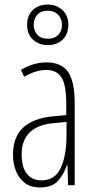

<svg xmlns="http://www.w3.org/2000/svg" viewBox="-20 -813 416 843"><path d="M184 -539Q250 -539 279 -497Q308 -455 308 -359V0H279L276 -89H274Q262 -51 236 -20.5Q210 10 156 10Q114 10 88 -10.5Q62 -31 49.5 -63.5Q37 -96 37 -133Q37 -212 82 -253Q127 -294 210 -302L271 -308V-356Q271 -440 250 -473Q229 -506 182 -506Q163 -506 138.5 -499Q114 -492 86 -476L72 -506Q126 -539 184 -539ZM212 -272Q75 -258 75 -134Q75 -79 98 -50Q121 -21 162 -21Q221 -21 246.5 -75.5Q272 -130 272 -218V-278ZM190 -615Q152 -615 125.5 -638.5Q99 -662 99 -704Q99 -746 124.5 -769.5Q150 -793 189 -793Q228 -793 254 -769Q280 -745 280 -704Q280 -663 255 -639Q230 -615 190 -615ZM191 -643Q219 -643 235.5 -659.5Q252 -676 252 -703Q252 -731 235 -748.5Q218 -766 189 -766Q160 -766 144 -748.5Q128 -731 128 -704Q128 -679 143.5 -661Q159 -643 191 -643Z"/></svg>

Font: Noto Sans Gurmukhi ExtraCondensed ExtraLight
Style: Regular
Weight: 200
Width: 2
Designer: Jelle Bosma - Monotype Design Team
Foundry: Monotype Imaging Inc.
Version: Version 2.004; ttfautohint (v1.8.4.7-5d5b)